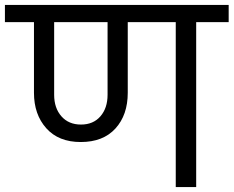

<svg xmlns="http://www.w3.org/2000/svg" viewBox="-47 -760 949 780"><path d="M882 -670H750V0H667V-670H472V-383Q472 -293 422 -238Q372 -183 281 -183Q191 -183 141 -239Q91 -295 91 -383V-670H-27V-740H882ZM390 -670H173V-375Q173 -321 202.5 -287.5Q232 -254 282 -254Q332 -254 361 -287.5Q390 -321 390 -375Z"/></svg>

Font: A Bank Premium Regular
Style: Regular
Weight: 400
Designer: Ninad Kale (Devanagari), Jonny Pinhorn (Latin), Htun Naung (Myanmar)
Foundry: Indian Type Foundry
Version: 4.004